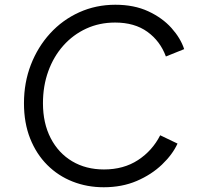

<svg xmlns="http://www.w3.org/2000/svg" viewBox="-20 -777 836 809"><path d="M417 12Q347 12 286 -12Q225 -36 179 -82Q133 -128 107 -193.5Q81 -259 81 -342Q81 -429 110 -504Q139 -579 191 -636Q243 -693 313.5 -725Q384 -757 466 -757Q545 -757 604.5 -729.5Q664 -702 702.5 -659Q741 -616 756 -570L679 -539Q655 -604 601 -643Q547 -682 465 -682Q399 -682 343.5 -656.5Q288 -631 247 -585Q206 -539 183.5 -477Q161 -415 161 -342Q161 -258 193.5 -195Q226 -132 284 -97.5Q342 -63 418 -63Q501 -63 561.5 -102.5Q622 -142 655 -207L728 -172Q707 -126 662.5 -83.5Q618 -41 556 -14.5Q494 12 417 12Z"/></svg>

Font: Plus Jakarta Sans
Style: Italic
Weight: 400
Italic angle: -8°
Designer: Gumpita Rahayu
Foundry: Tokotype
Version: Version 2.006